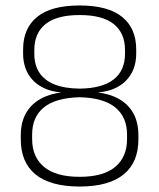

<svg xmlns="http://www.w3.org/2000/svg" viewBox="-20 -670 582 702"><path d="M271 12Q216.5 12 176 0.5Q135.5 -11 109 -33Q82.5 -55 69.2 -87Q56 -119 56 -160V-175Q56 -222.5 74.8 -255.8Q93.5 -289 127.8 -308.2Q162 -327.5 208.5 -332.5V-331.5Q164.5 -334.5 132.2 -352.2Q100 -370 82.2 -401Q64.5 -432 64.5 -475V-489.5Q64.5 -566.5 115.8 -608.2Q167 -650 271 -650Q375 -650 426.5 -608.2Q478 -566.5 478 -489.5V-475Q478 -432 460.2 -401Q442.5 -370 410.2 -352.2Q378 -334.5 333.5 -331.5V-332.5Q380.5 -327.5 414.8 -308.2Q449 -289 467.5 -255.8Q486 -222.5 486 -175V-160Q486 -119.5 473 -87.5Q460 -55.5 433.2 -33.2Q406.5 -11 366.2 0.5Q326 12 271 12ZM271 -23.5Q358 -23.5 401.2 -59.8Q444.5 -96 444.5 -161.5V-178Q444.5 -242 401.5 -277.2Q358.5 -312.5 270.5 -314.5Q182.5 -312 140 -277Q97.5 -242 97.5 -178V-161.5Q97.5 -96 141 -59.8Q184.5 -23.5 271 -23.5ZM271.5 -346Q354 -347 395.5 -379.5Q437 -412 437 -473V-487.5Q437 -549 396 -582Q355 -615 271 -615Q187.5 -615 146.5 -582Q105.5 -549 105.5 -487.5V-473Q105.5 -432.5 124 -404.2Q142.5 -376 179.5 -361.2Q216.5 -346.5 271.5 -346Z"/></svg>

Font: Anek Devanagari ExtraLight
Style: Regular
Weight: 250
Designer: Kailash Malviya (Devanagari) & Yesha Goshar (Latin)
Foundry: Ek Type
Version: Version 1.003